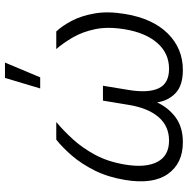

<svg xmlns="http://www.w3.org/2000/svg" viewBox="-11 -757 775 793"><g transform="rotate(-90 376.5 -360.5)"><path d="M185.5 7.3Q98.1 7.3 54.4 -54.7Q10.7 -116.7 29.8 -231.4Q41.5 -302.2 68.8 -356.9Q96.2 -411.6 130.4 -451.2Q164.6 -490.7 196.3 -515.6H269Q233.9 -486.3 197.8 -446.8Q161.6 -407.2 133.3 -354.5Q105 -301.8 93.3 -231.9Q79.1 -147 104.2 -98.4Q129.4 -49.8 192.4 -49.8Q252 -49.8 289.3 -93Q326.7 -136.2 339.8 -216.3L357.4 -322.8H418.9L401.4 -216.3Q388.2 -136.2 408.2 -93Q428.2 -49.8 488.8 -49.8Q552.7 -49.8 595.2 -98.1Q637.7 -146.5 651.9 -231.9Q663.6 -301.8 652.6 -354.5Q641.6 -407.2 618.7 -446.8Q595.7 -486.3 570.3 -515.6H643.1Q666.5 -490.7 687.3 -451.2Q708 -411.6 717.5 -356.9Q727.1 -302.2 715.3 -231.4Q696.3 -116.7 634.3 -54.7Q572.3 7.3 483.9 7.3Q420.9 7.3 389.2 -22.2Q357.4 -51.8 350.1 -99.1Q327.1 -50.8 286.9 -21.7Q246.6 7.3 185.5 7.3ZM407.7 -582 451.2 -727.5H514.6L453.6 -582Z"/></g></svg>

Font: Inter Display Light
Style: Italic
Weight: 300
Italic angle: -9.39999°
Designer: Rasmus Andersson
Foundry: rsms
Version: Version 4.000;git-a52131595